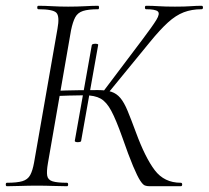

<svg xmlns="http://www.w3.org/2000/svg" viewBox="-24 -645 723 665"><path d="M494 0Q485 0 478 -2.5Q471 -5 461.5 -19.5Q452 -34 437 -69.5Q422 -105 399 -171Q378 -230 361.5 -261Q345 -292 324.5 -303.5Q304 -315 269 -315Q247 -315 215.5 -314Q184 -313 157 -312L159 -330Q206 -332 247.5 -332.5Q289 -333 315 -333Q344 -333 362 -327Q380 -321 393 -305.5Q406 -290 418 -261Q430 -232 447 -186Q479 -99 512 -55.5Q545 -12 602 -12Q607 -12 607 -6Q607 0 602 0ZM0 0Q-4 0 -4 -6Q-4 -12 0 -12Q35 -12 53.5 -17.5Q72 -23 80.5 -38.5Q89 -54 94 -82L175 -545Q183 -588 171.5 -600.5Q160 -613 109 -613Q105 -613 105 -619Q105 -625 109 -625Q131 -625 157 -623.5Q183 -622 212 -622Q244 -622 270.5 -623.5Q297 -625 316 -625Q319 -625 319 -619Q319 -613 316 -613Q282 -613 263.5 -607Q245 -601 236.5 -585Q228 -569 222 -540L142 -80Q137 -51 139.5 -36.5Q142 -22 158 -17Q174 -12 208 -12Q212 -12 212 -6Q212 0 208 0Q186 0 160 -1Q134 -2 104 -2Q74 -2 47 -1Q20 0 0 0ZM346 -317 332 -326 470 -509Q504 -554 517.5 -576Q531 -598 522.5 -605.5Q514 -613 482 -613Q478 -613 478 -619Q478 -625 482 -625Q504 -625 526 -623.5Q548 -622 582 -622Q617 -622 636.5 -623.5Q656 -625 674 -625Q679 -625 679 -619Q679 -613 674 -613Q640 -613 612.5 -602.5Q585 -592 557.5 -567Q530 -542 495 -499ZM235 -157 294 -489Q295 -492 300.5 -493Q306 -494 311.5 -493Q317 -492 316 -489L257 -157Q257 -154 251 -153Q245 -152 240 -153Q235 -154 235 -157Z"/></svg>

Font: Cormorant Garamond Light
Style: Italic
Weight: 300
Italic angle: -10°
Designer: Christian Thalmann (Catharsis Fonts)
Foundry: Catharsis Fonts
Version: Version 4.001